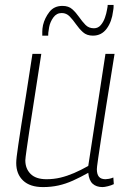

<svg xmlns="http://www.w3.org/2000/svg" viewBox="-20 -751 526 781"><path d="M155 10Q102 10 74 -16.5Q46 -43 46 -88Q46 -98 48 -115Q50 -132 54.5 -162.5Q59 -193 66.5 -241.5Q74 -290 85.5 -361Q97 -432 112 -532H148Q130 -415 118 -338.5Q106 -262 99 -216.5Q92 -171 89 -148Q86 -125 84.5 -115Q83 -105 83 -99Q83 -65 104.5 -43.5Q126 -22 169 -22Q199 -22 226 -28.5Q253 -35 281 -47Q309 -59 339 -76L409 -532H446Q425 -402 411.5 -317Q398 -232 390.5 -182Q383 -132 379.5 -108Q376 -84 375 -75Q374 -66 374 -63Q374 -42 382.5 -32Q391 -22 409 -22Q413 -22 422.5 -23.5Q432 -25 441 -29L443 -2Q433 3 419 6.5Q405 10 397 10Q372 10 357 -3.5Q342 -17 339 -48Q307 -30 277 -16.5Q247 -3 217.5 3.5Q188 10 155 10ZM152 -606Q152 -611 152 -622.5Q152 -634 155 -649Q162 -678 181 -702.5Q200 -727 234 -727Q259 -727 274 -713.5Q289 -700 301.5 -682Q314 -664 327.5 -650Q341 -636 362 -636Q379 -636 390 -649Q401 -662 407 -679.5Q413 -697 415 -710Q417 -719 417.5 -723.5Q418 -728 418 -731H442Q442 -727 442 -722Q442 -717 440 -706Q435 -663 414 -634.5Q393 -606 358 -606Q333 -606 317.5 -620Q302 -634 289.5 -652Q277 -670 263.5 -684Q250 -698 231 -698Q210 -698 197 -680Q184 -662 180 -641Q177 -625 176.5 -618Q176 -611 176 -606Z"/></svg>

Font: Georama ExtraCondensed Thin ExtraLight
Style: Italic
Weight: 250
Italic angle: -9°
Version: Version 1.001